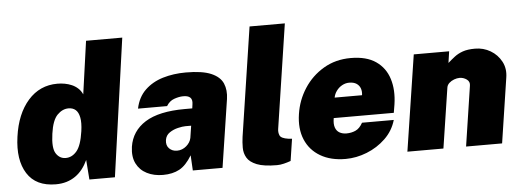

<svg xmlns="http://www.w3.org/2000/svg" viewBox="-49 -881 2802 1030"><g transform="rotate(-5 1351.5 -366.0)"><path d="M214 10Q107 10 60 -64.2Q13 -138.5 30.5 -262Q47.5 -384.5 110.5 -455.8Q173.5 -527 268.5 -527Q288 -527 307.8 -523.5Q327.5 -520 345.5 -512.2Q363.5 -504.5 378.2 -491.2Q393 -478 402 -458L442 -743H637L532.5 0H395L387 -106Q374.5 -79 357.8 -57.5Q341 -36 319.5 -21Q298 -6 271.8 2Q245.5 10 214 10ZM279 -126Q313 -126 338.2 -155.8Q363.5 -185.5 374.5 -262Q381 -308 375.2 -336.2Q369.5 -364.5 354.5 -377.2Q339.5 -390 316.5 -390Q283.5 -390 256 -362Q228.5 -334 218.5 -262Q207.5 -185.5 226.8 -155.8Q246 -126 279 -126Z M791 10Q742 10 704.5 -9Q667 -28 648.5 -64.8Q630 -101.5 637.5 -155Q650.5 -239 724.2 -285.5Q798 -332 938 -332H978L981 -354Q985 -379 972.5 -390.5Q960 -402 932 -401Q911.5 -400.5 886 -391.5Q860.5 -382.5 844.5 -356H688Q700.5 -417 739.8 -454.8Q779 -492.5 836.2 -509.8Q893.5 -527 960 -527Q1049 -527 1096.5 -506.5Q1144 -486 1159.5 -449.8Q1175 -413.5 1168 -366L1112 0H952L947.5 -82Q916 -29.5 879.5 -9.8Q843 10 791 10ZM877 -113Q891.5 -113 904.2 -118Q917 -123 927.2 -131.8Q937.5 -140.5 944.5 -151.5Q951.5 -162.5 954 -175L964 -240H933Q917.5 -240 892.8 -234.2Q868 -228.5 847.2 -214.5Q826.5 -200.5 822.5 -175Q818.5 -146 835.2 -129.5Q852 -113 877 -113Z M1404.5 11Q1333.5 11 1295.8 -4.2Q1258 -19.5 1243.8 -44Q1229.5 -68.5 1229.5 -98Q1229.5 -127.5 1233.5 -156L1322.5 -743H1512.5L1427.5 -182Q1424.5 -163.5 1431.5 -147Q1438.5 -130.5 1477 -125L1497 -123L1479 -5Q1461 1.5 1441.8 6.2Q1422.5 11 1404.5 11Z M1774.5 10Q1694.5 10 1638.8 -22.8Q1583 -55.5 1558.2 -114.5Q1533.5 -173.5 1545.5 -252Q1556.5 -326 1597 -388.5Q1637.5 -451 1701.8 -489Q1766 -527 1848 -527Q1932.5 -527 1983.2 -492Q2034 -457 2053 -396.2Q2072 -335.5 2060.5 -259L2053 -214H1729.5Q1724 -183 1730.8 -163.5Q1737.5 -144 1753.5 -135Q1769.5 -126 1790.5 -126Q1817 -126 1839.5 -136Q1862 -146 1878.5 -176H2049.5Q2033 -118.5 1989.5 -76.8Q1946 -35 1889 -12.5Q1832 10 1774.5 10ZM1744 -323H1891.5Q1894.5 -342.5 1888.8 -359.2Q1883 -376 1868 -386Q1853 -396 1828 -396Q1808.5 -396 1790.2 -386Q1772 -376 1759.8 -359.2Q1747.5 -342.5 1744 -323Z M2107.5 0 2187 -517H2377.5L2368.5 -455Q2387 -471.5 2405.8 -486Q2424.5 -500.5 2450.5 -509.8Q2476.5 -519 2517 -519Q2562 -519 2599.8 -496.8Q2637.5 -474.5 2658 -436Q2678.5 -397.5 2670.5 -349L2617.5 0H2423.5L2472.5 -323Q2476.5 -345 2459 -357.5Q2441.5 -370 2420.5 -370Q2406.5 -370 2391 -364.2Q2375.5 -358.5 2364.2 -348Q2353 -337.5 2351 -323L2301.5 0Z"/></g></svg>

Font: Public Sans Thin Black
Style: Italic
Weight: 900
Italic angle: -8°
Version: Version 2.001